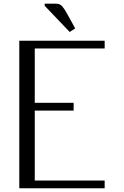

<svg xmlns="http://www.w3.org/2000/svg" viewBox="-20 -1010 665 1030"><path d="M219.7 -979V-990.2H280.3Q291 -990.2 299.3 -986.8Q307.6 -983.4 314.9 -974.6Q322.3 -965.8 327.4 -957.8Q332.5 -949.7 341.8 -933.1Q343.8 -929.7 344.7 -927.7L383.3 -857.9L354 -838.4ZM83.5 -791.5H541.5V-750H166.5V-458.5H375V-416.5H166.5V-41.5H541.5V0H83.5Z"/></svg>

Font: Resagnicto
Style: Regular
Weight: 500
Version: Version 0.9991